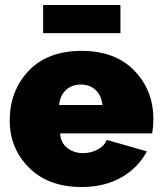

<svg xmlns="http://www.w3.org/2000/svg" viewBox="-20 -740 650 770"><path d="M307 10Q174 10 96.5 -67.5Q19 -145 19 -256Q19 -376 95 -456Q171 -536 307 -536Q442 -536 518.5 -457Q595 -378 595 -263Q595 -232 590 -205H221Q224 -166 250.5 -146Q277 -126 313 -126Q345 -126 372 -140.5Q399 -155 408 -179L569 -133Q535 -68 467.5 -29Q400 10 307 10ZM217 -319H391Q387 -357 363.5 -379Q340 -401 304 -401Q268 -401 244.5 -379Q221 -357 217 -319ZM463 -607H153V-720H463Z"/></svg>

Font: Raleway
Style: Heavy
Weight: 900
Designer: Matt McInerney, Pablo Impallari, Rodrigo Fuenzalida
Foundry: Matt McInerney, Pablo Impallari, Rodrigo Fuenzalida
Version: Version 2.001